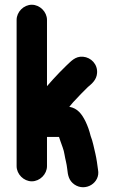

<svg xmlns="http://www.w3.org/2000/svg" viewBox="-20 -739 483 809"><path d="M50 -655V-39C50 -5 80 25 114 25C148 25 178 -5 178 -39V-162H229V-161C230 -158 232 -153 234 -146C240 -127 249 -109 252 -87C255 -68 261 -49 263 -29C266 2 271 22 293 38C340 71 404 31 393 -24C390 -47 387 -69 382 -91C376 -115 371 -144 362 -166C356 -190 350 -207 340 -228C325 -258 307 -283 272 -289C278 -296 283 -302 288 -308C297 -318 312 -333 321 -343L350 -372C368 -387 387 -403 389 -431C392 -468 364 -497 330 -500C296 -503 278 -479 259 -462L231 -434C213 -416 195 -395 178 -376V-655C178 -689 148 -719 114 -719C80 -719 50 -689 50 -655Z"/></svg>

Font: Electronic
Style: SuThk
Weight: 900
Version: Version 1.011